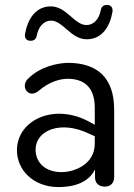

<svg xmlns="http://www.w3.org/2000/svg" viewBox="-20 -753 544 782"><path d="M217 9C283 9 341 -10 367 -63V-31C367 -7 382 7 407 7C431 7 445 -8 445 -32V-306C445 -436 377 -496 259 -497C217 -497 144 -482 96 -434C60 -403 95 -349 136 -382C181 -421 227 -433 259 -432C324 -431 366 -396 366 -314V-245L351 -253C206 -337 51 -267 49 -143C48 -62 114 8 217 9ZM103 -587C117 -586 126 -593 129 -605C136 -644 158 -669 188 -669C236 -669 269 -593 333 -593C394 -593 427 -642 438 -704C441 -723 431 -732 417 -733C403 -733 394 -727 391 -714C384 -675 362 -651 332 -651C283 -651 251 -727 187 -727C126 -727 93 -677 82 -615C79 -597 89 -587 103 -587ZM125 -144C125 -222 227 -265 344 -208L366 -198V-168C366 -83 282 -52 231 -52C165 -52 125 -90 125 -144Z"/></svg>

Font: SN Pro Book
Style: Regular
Weight: 350
Designer: Tobias Whetton
Foundry: Supernotes
Version: Version 1.003;Glyphs 3.3 (3324)